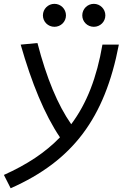

<svg xmlns="http://www.w3.org/2000/svg" viewBox="-55 -750 661 1000"><path d="M0.5 230.5C324.2 87.4 490.7 -134.8 564 -517.6H478.5C449.2 -346.7 397.5 -211.9 315.9 -103C245.6 -203.6 187.5 -343.3 140.1 -525.9L52.7 -517.6C109.9 -317.4 177.2 -153.3 257.3 -34.7C181.6 43.9 85.4 107.4 -34.7 161.1ZM228.5 -610.4C261.7 -610.4 288.6 -636.7 288.6 -669.9C288.6 -703.1 261.7 -730 228.5 -730C195.3 -730 168.5 -703.1 168.5 -669.9C168.5 -636.7 195.3 -610.4 228.5 -610.4ZM433.6 -610.4C466.8 -610.4 493.7 -636.7 493.7 -669.9C493.7 -703.1 466.8 -730 433.6 -730C400.4 -730 373.5 -703.1 373.5 -669.9C373.5 -636.7 400.4 -610.4 433.6 -610.4Z"/></svg>

Font: Cascadia Code PL SemiLight
Style: Italic
Weight: 350
Italic angle: -10°
Monospace: yes
Designer: Aaron Bell
Foundry: Saja Typeworks
Version: Version 2404.023